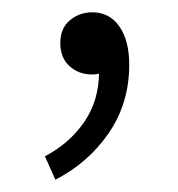

<svg xmlns="http://www.w3.org/2000/svg" viewBox="-20 -116 290 312"><path d="M70 176 53 138Q93 117 117 82Q141 47 141 0L128 -69L168 -14Q160 -3 150 1Q140 5 129 5Q108 5 93 -8.5Q78 -22 78 -46Q78 -70 93.5 -83Q109 -96 130 -96Q158 -96 174 -73Q190 -50 190 -11Q190 52 156.5 100.5Q123 149 70 176Z"/></svg>

Font: Noto Sans HK Thin Light
Style: Regular
Weight: 300
Version: Version 2.004-H2;hotconv 1.0.118;makeotfexe 2.5.65603